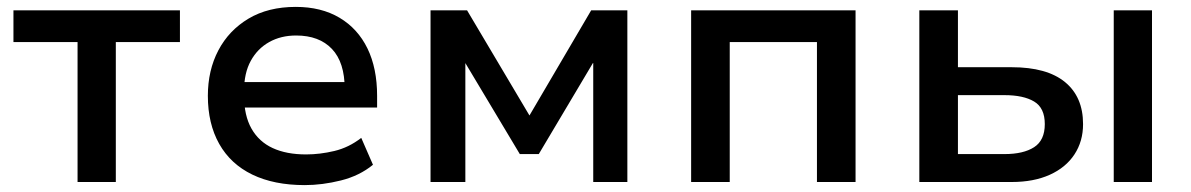

<svg xmlns="http://www.w3.org/2000/svg" viewBox="-20 -528 3455 557"><path d="M205 0V-406H19V-498H502V-406H316V0Z M864 9Q775 9 712 -21.5Q649 -52 616 -110.5Q583 -169 583 -250Q583 -324 613.5 -382Q644 -440 701 -474Q758 -508 838 -508Q912 -508 965 -476.5Q1018 -445 1046 -387.5Q1074 -330 1074 -250V-216H668V-290H997L980 -270Q980 -347 943 -386Q906 -425 839 -425Q795 -425 761 -406Q727 -387 707.5 -351.5Q688 -316 688 -264V-251Q688 -193 709.5 -155Q731 -117 771 -98.5Q811 -80 868 -80Q908 -80 950 -90Q992 -100 1028 -128L1062 -50Q1023 -18 969 -4.5Q915 9 864 9Z M1229 0V-498H1335L1516 -193L1695 -498H1800V0H1701V-345H1700L1543 -81H1488L1330 -345V0Z M1985 0V-498H2462V0H2350V-406H2097V0Z M2647 0V-498H2759V-333H2915Q3017 -333 3069.5 -290Q3122 -247 3122 -168Q3122 -118 3097 -80Q3072 -42 3025.5 -21Q2979 0 2915 0ZM2759 -81H2894Q2949 -81 2980 -101Q3011 -121 3011 -168Q3011 -215 2980 -233.5Q2949 -252 2894 -252H2759ZM3211 0V-498H3322V0Z"/></svg>

Font: Nunito Sans 7pt SemiBold
Style: Regular
Weight: 600
Designer: Vernon Adams
Foundry: Vernon Adams
Version: Version 3.101;gftools[0.9.27]